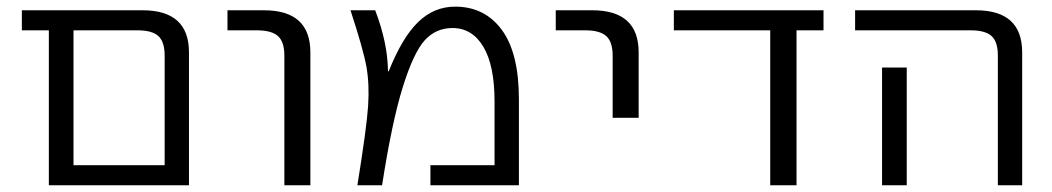

<svg xmlns="http://www.w3.org/2000/svg" viewBox="-20 -550 3124 570"><path d="M468.8 -384.8Q468.8 -425.8 450.2 -442.9Q431.6 -460 387.7 -460H198.2V-59.6H468.8ZM198.2 0H125V-460H44.9V-519.5H403.3Q541 -519.5 541 -394.5V0Z M655.3 -460V-519.5H763.7Q901.4 -519.5 901.4 -394.5V0H824.2V-384.8Q824.2 -425.8 805.2 -442.9Q786.1 -460 742.2 -460Z M1257.8 0V-59.6H1448.2V-248Q1448.2 -355.5 1415 -411.1Q1381.8 -466.8 1323.2 -466.8Q1274.4 -466.8 1241.2 -430.7Q1208 -394.5 1175.8 -291.5Q1143.6 -188.5 1114.3 0H1041Q1068.4 -169.9 1072.8 -234.9Q1077.1 -299.8 1067.9 -351.6Q1058.6 -403.3 1020.5 -519.5H1093.8Q1130.9 -422.9 1131.8 -338.9L1133.8 -337.9Q1173.8 -438.5 1221.2 -484.4Q1268.6 -530.3 1331.1 -530.3Q1418.9 -530.3 1469.7 -461.4Q1520.5 -392.6 1520.5 -254.9V0Z M1629.9 -460V-519.5H1738.3Q1876 -519.5 1876 -394.5V-200.2H1798.8V-384.8Q1798.8 -425.8 1779.8 -442.9Q1760.7 -460 1716.8 -460Z M2344.7 0H2266.6V-460H1980.5V-519.5H2424.8V-460H2344.7Z M2671.9 -349.6V-73.2V0H2598.6V-73.2V-349.6ZM2518.6 -460V-519.5H2877Q3014.6 -519.5 3014.6 -394.5V0H2942.4V-384.8Q2942.4 -425.8 2923.8 -442.9Q2905.3 -460 2861.3 -460Z"/></svg>

Font: Mgen+ 1c regular
Style: Regular
Weight: 400
Designer: [Source Han Sans]
Ryoko NISHIZUKA  (kana & ideographs); Paul D. Hunt (Latin, Greek & Cyrillic); Wenlong ZHANG  (bopomofo
Version: Version 1.059.20150602